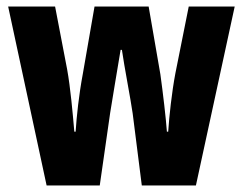

<svg xmlns="http://www.w3.org/2000/svg" viewBox="-20 -569 745 589"><path d="M387 -221 415 0H581L700 -549H559L518 -344C507 -286 499 -212 496 -165H492C489 -207 480 -283 472 -341L436 -549H270L234 -342C222 -278 215 -212 212 -165H208C203 -223 196 -301 186 -356L149 -549H5L123 0H286L318 -223C323 -257 341 -360 350 -416H354C361 -366 381 -264 387 -221Z"/></svg>

Font: Noto Sans Sinhala UI ExtraCondensed ExtraBold
Style: Regular
Weight: 800
Width: 2
Designer: Jelle Bosma - Monotype Design Team
Foundry: Monotype Imaging Inc.
Version: Version 2.006